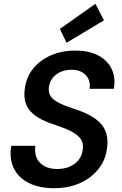

<svg xmlns="http://www.w3.org/2000/svg" viewBox="-20 -978 643 1010"><path d="M264 12Q188 12 133.5 -14.5Q79 -41 53.5 -91Q28 -141 39 -211H166Q161 -176 172.5 -148.5Q184 -121 212 -105Q240 -89 281 -89Q318 -89 347 -101.5Q376 -114 393.5 -136.5Q411 -159 415 -189Q419 -213 412.5 -231Q406 -249 391 -262.5Q376 -276 355 -287Q334 -298 307.5 -307.5Q281 -317 253 -327Q174 -353 137.5 -396Q101 -439 110 -507Q117 -570 153 -615.5Q189 -661 247 -686.5Q305 -712 377 -712Q446 -712 494.5 -687.5Q543 -663 566 -618Q589 -573 579 -511H451Q456 -538 446 -560.5Q436 -583 413.5 -597Q391 -611 357 -611Q325 -611 299.5 -600Q274 -589 257.5 -568.5Q241 -548 237 -519Q235 -498 241 -482.5Q247 -467 261 -455.5Q275 -444 294.5 -434.5Q314 -425 338.5 -416.5Q363 -408 391 -398Q426 -386 456.5 -369Q487 -352 508.5 -329.5Q530 -307 539.5 -275Q549 -243 543 -199Q537 -141 501 -93Q465 -45 404.5 -16.5Q344 12 264 12ZM330 -753 295 -826 482 -958 527 -871Z"/></svg>

Font: DM Sans 11pt SemiBold
Style: Italic
Weight: 600
Italic angle: -10°
Version: Version 4.004;gftools[0.9.30]